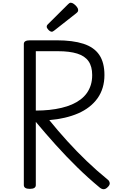

<svg xmlns="http://www.w3.org/2000/svg" viewBox="-20 -1373 860 1410"><path d="M199 14Q177 14 166 7Q155 0 155 -14V-1050Q155 -1064 166.5 -1070.5Q178 -1077 200 -1077H395Q515 -1077 593 -1051.5Q671 -1026 709 -970Q747 -914 747 -822Q747 -772 734 -729Q721 -686 696 -651Q671 -616 635 -588Q599 -560 554 -540.5Q509 -521 455.5 -508.5Q402 -496 342 -491Q405 -413 474 -337Q543 -261 617 -190Q691 -119 771 -54Q782 -46 785.5 -30.5Q789 -15 769 3Q756 16 742 16.5Q728 17 713 5Q627 -66 545.5 -146Q464 -226 388.5 -310Q313 -394 243 -478V-14Q243 0 232 7Q221 14 199 14ZM243 -561Q296 -561 343 -566Q390 -571 432 -581Q474 -591 508.5 -606Q543 -621 571 -642Q599 -663 618 -690Q637 -717 647 -749.5Q657 -782 657 -822Q657 -885 630 -923.5Q603 -962 547 -979.5Q491 -997 406 -997H243ZM361 -1140Q349 -1140 336 -1153.5Q323 -1167 323 -1177Q323 -1181 324.5 -1185Q326 -1189 332 -1195L480 -1342Q485 -1347 489.5 -1350Q494 -1353 500 -1353Q510 -1353 522.5 -1344Q535 -1335 544.5 -1322.5Q554 -1310 554 -1300Q554 -1293 551.5 -1288Q549 -1283 539 -1275L380 -1150Q374 -1146 369.5 -1143Q365 -1140 361 -1140Z"/></svg>

Font: Playwrite PT
Style: Regular
Weight: 400
Designer: Veronika Burian, José Scaglione
Foundry: TypeTogether
Version: Version 1.002